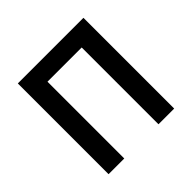

<svg xmlns="http://www.w3.org/2000/svg" viewBox="-139 -649 778 778"><g transform="rotate(-45 250.0 -260.0)"><path d="M62 0V-520H438V0H348V-440H152V0Z"/></g></svg>

Font: Iosevka Medium
Style: Regular
Weight: 500
Monospace: yes
Designer: Belleve Invis
Foundry: Belleve Invis
Version: Version 32.5.0; ttfautohint (v1.8.4)